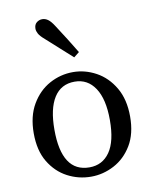

<svg xmlns="http://www.w3.org/2000/svg" viewBox="-81 -760 667 832"><g transform="rotate(-10 252.5 -343.5)"><path d="M253 11Q198 11 149.5 -14.5Q101 -40 70.5 -90.5Q40 -141 40 -217Q40 -292 70.5 -344Q101 -396 149.5 -422.5Q198 -449 253 -449Q306 -449 354.5 -422.5Q403 -396 433.5 -344Q464 -292 464 -217Q464 -141 433.5 -90.5Q403 -40 354.5 -14.5Q306 11 253 11ZM253 -30Q310 -30 342.5 -76.5Q375 -123 375 -217Q375 -309 342.5 -358Q310 -407 253 -407Q193 -407 162 -358Q131 -309 131 -217Q131 -30 253 -30ZM294 -530 270 -511Q242 -536 215 -560.5Q188 -585 159 -611Q139 -628 132.5 -640Q126 -652 126 -662Q126 -680 137 -689Q148 -698 162 -698Q175 -698 187 -689.5Q199 -681 213 -659Q235 -625 255 -593.5Q275 -562 294 -530Z"/></g></svg>

Font: Lisu Bosa Light
Style: Regular
Weight: 300
Designer: David Morse, Annie Olsen, Victor Gaultney, Frank Grießhammer (Latin)
Foundry: SIL International
Version: Version 2.000